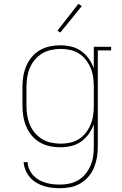

<svg xmlns="http://www.w3.org/2000/svg" viewBox="-20 -766 640 1009"><path d="M296 223Q274 223 252.5 220.5Q231 218 210 211.5Q189 205 170 193.5Q151 182 137 165.5Q123 149 114.5 128.5Q106 108 104 86H125Q126 106 134 124Q142 142 155 156Q168 170 185 179.5Q202 189 220.5 194.5Q239 200 258 202Q277 204 296 204Q321 204 346 198.5Q371 193 392.5 180Q414 167 430 147Q446 127 456 103.5Q466 80 469.5 55Q473 30 473 5V-113Q463 -85 446 -61.5Q429 -38 405.5 -21.5Q382 -5 353.5 1.5Q325 8 296 8Q268 8 240.5 2Q213 -4 189 -18Q165 -32 147 -53.5Q129 -75 118 -101Q107 -127 102.5 -154.5Q98 -182 98 -210V-310Q98 -338 102.5 -365.5Q107 -393 118 -419Q129 -445 147 -466.5Q165 -488 189 -502Q213 -516 240.5 -522Q268 -528 296 -528Q325 -528 353.5 -521.5Q382 -515 405.5 -498.5Q429 -482 446 -458.5Q463 -435 473 -407V-520H564V-501H494V5Q494 33 489.5 60.5Q485 88 474.5 114Q464 140 445.5 161.5Q427 183 403 197.5Q379 212 351.5 217.5Q324 223 296 223ZM299 -11Q324 -11 349 -16.5Q374 -22 395 -35.5Q416 -49 431.5 -69Q447 -89 456.5 -112Q466 -135 469.5 -160Q473 -185 473 -210V-310Q473 -335 469.5 -360Q466 -385 456.5 -408Q447 -431 431.5 -451Q416 -471 395 -484.5Q374 -498 349 -503.5Q324 -509 299 -509Q274 -509 248.5 -503.5Q223 -498 201.5 -485Q180 -472 163.5 -452.5Q147 -433 137 -409.5Q127 -386 123 -360.5Q119 -335 119 -310V-210Q119 -185 123 -159.5Q127 -134 137 -110.5Q147 -87 163.5 -67.5Q180 -48 201.5 -35Q223 -22 248.5 -16.5Q274 -11 299 -11ZM297 -595 282 -605 392 -746 410 -734Z"/></svg>

Font: Iosevka Etoile Thin
Style: Regular
Weight: 100
Designer: Belleve Invis
Foundry: Belleve Invis
Version: Version 22.1.2; ttfautohint (v1.8.4)